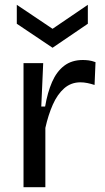

<svg xmlns="http://www.w3.org/2000/svg" viewBox="-20 -780 438 800"><path d="M78 0V-279V-517H160L152 -336H168Q178 -395 197 -438.5Q216 -482 247.5 -506Q279 -530 325 -530Q336 -530 349 -528.5Q362 -527 378 -521L374 -426Q359 -431 344 -434Q329 -437 315 -437Q276 -437 247.5 -412Q219 -387 200 -344Q181 -301 169 -247V0ZM50 -760 199 -660 346 -760V-681L199 -581L50 -681Z"/></svg>

Font: Bricolage Grotesque 16pt
Style: Regular
Weight: 400
Version: Version 1.001;gftools[0.9.33.dev8+g029e19f]